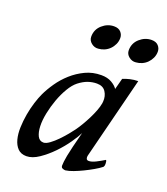

<svg xmlns="http://www.w3.org/2000/svg" viewBox="-127 -755 743 856"><g transform="rotate(20 244.5 -327.0)"><path d="M296 -170Q285 -128 278 -99Q271 -70 267.5 -51.5Q264 -33 263 -23Q262 -13 262 -9Q260 5 268 8.5Q276 12 282 12Q298 10 319 2Q340 -6 361.5 -16.5Q383 -27 403 -38.5Q423 -50 437 -61Q439 -64 440 -67Q441 -70 441 -78Q441 -90 437 -94Q419 -83 399.5 -73Q380 -63 366 -63Q357 -63 354.5 -69.5Q352 -76 354 -84L452 -473Q433 -473 414 -468.5Q395 -464 381 -458L367 -405Q358 -419 338 -430.5Q318 -442 289 -442Q248 -442 213.5 -425.5Q179 -409 151 -384Q123 -359 102 -328.5Q81 -298 68 -270Q59 -251 50 -222.5Q41 -194 35.5 -162.5Q30 -131 29 -100Q28 -69 34.5 -44Q41 -19 56 -3.5Q71 12 97 12Q125 12 156.5 -9.5Q188 -31 216 -60Q244 -89 265.5 -120Q287 -151 296 -170ZM335 -325Q332 -308 324.5 -288.5Q317 -269 307 -249Q297 -229 285.5 -209.5Q274 -190 263 -175Q256 -165 241.5 -147.5Q227 -130 210.5 -113Q194 -96 177 -83.5Q160 -71 148 -71Q129 -71 120 -89Q111 -107 110 -135Q109 -163 116 -197.5Q123 -232 135 -265Q147 -298 163.5 -326Q180 -354 199 -369Q221 -386 241.5 -393Q262 -400 283 -400Q312 -400 325 -380Q338 -360 336 -334ZM187 -588Q187 -622 212 -644Q237 -666 268 -666Q289 -666 300 -654Q311 -642 311 -626Q311 -610 304.5 -596Q298 -582 287.5 -571.5Q277 -561 263.5 -555Q250 -549 235 -548Q217 -546 202 -558Q187 -570 187 -588ZM365 -588Q365 -622 390 -644Q415 -666 446 -666Q467 -666 478 -654Q489 -642 489 -626Q489 -610 482.5 -596Q476 -582 465.5 -571.5Q455 -561 441.5 -555Q428 -549 413 -548Q395 -546 380 -558Q365 -570 365 -588Z"/></g></svg>

Font: Lusitana
Style: Italic
Weight: 400
Italic angle: -12°
Designer: Ana Paula Megda
Foundry: Ana Paula Megda
Version: Version 1.000; ttfautohint (v1.1) -l 8 -r 50 -G 200 -x 14 -D